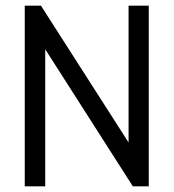

<svg xmlns="http://www.w3.org/2000/svg" viewBox="-20 -655 611 675"><path d="M432 -117V-635H503V0H447L121 -510L139 -519V0H67V-635H124L450 -126Z"/></svg>

Font: Gemunu Libre ExtraLight
Style: Regular
Weight: 400
Version: Version 1.100